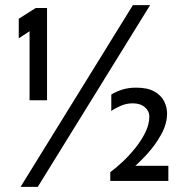

<svg xmlns="http://www.w3.org/2000/svg" viewBox="-20 -705 725 747"><path d="M95 -315V-633L108 -592L53 -556V-632L119 -674H163V-315ZM60 22 497 -685H564L127 22ZM409 -1V-35Q432 -52 458 -76.5Q484 -101 507.5 -130.5Q531 -160 546 -191Q561 -222 561 -252Q561 -273 543.5 -288Q526 -303 496 -303Q472 -303 449 -293Q426 -283 413 -273V-337Q430 -348 454.5 -356Q479 -364 510 -364Q554 -364 580.5 -349Q607 -334 618.5 -311Q630 -288 630 -264Q630 -223 607 -181.5Q584 -140 550 -103Q516 -66 483 -40L473 -60H635V-1Z"/></svg>

Font: Maven Pro VF Beta
Style: Regular
Weight: 400
Designer: Joe Prince
Foundry: Joe Prince
Version: Version 2.002